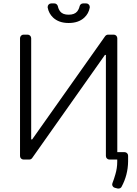

<svg xmlns="http://www.w3.org/2000/svg" viewBox="-20 -929 800 1118"><path d="M633.2 144.9Q633.2 142 634.6 137.8Q644.5 112.6 652 85.6Q662.6 50.1 662.6 13.1V0H617.2Q608.7 0 602.6 -6Q596.6 -12.1 596.6 -20.6V-609H590.9L166.9 -8.2Q160.5 0 150.2 0H117.2Q108.7 0 102.6 -5.9Q96.6 -11.7 96.6 -20.6V-706.3Q96.6 -714.8 102.6 -721.1Q108.7 -727.3 117.2 -727.3H140.6Q149.5 -727.3 155.5 -721.1Q161.6 -714.8 161.6 -706.3V-117.2H167.3L592.3 -718.4Q595.2 -722.3 599.8 -724.8Q604.4 -727.3 609.7 -727.3H642.4Q650.9 -727.3 657 -721.1Q663 -714.8 663 -706.3V-43H705.6Q714.1 -43 720 -36.9Q725.9 -30.9 725.9 -22.7V12.1Q724.8 90.2 688.2 158Q685.7 163.4 680.6 166.2Q675.4 169 669.4 169Q666.5 169 665.1 168.7L649.9 164.8Q642.4 163.4 637.8 157.5Q633.2 151.6 633.2 144.9ZM278.4 -909.1H296.5Q304 -909.1 309.7 -904.3Q315.3 -899.5 317.1 -892Q320.3 -875.7 330.6 -862.2Q345.5 -843.4 379.6 -843.4Q413.7 -843.4 429.3 -862.2Q439.6 -875.4 443.5 -892.4Q445 -899.5 450.6 -904.3Q456.3 -909.1 463.8 -909.1H482.2Q490.8 -909.1 496.8 -902.9Q502.8 -896.7 502.8 -888.1Q502.8 -885.7 502.5 -884.2Q496.1 -849.8 471.2 -826.7Q437.5 -795.1 379.6 -795.1Q322.8 -795.1 289.1 -826.7Q264.2 -850.5 257.8 -884.2Q257.5 -885.3 257.5 -887.8Q257.5 -896.7 263.5 -902.9Q269.5 -909.1 278.4 -909.1Z"/></svg>

Font: DeltaSans Light
Style: Regular
Weight: 300
Designer: Rasmus Andersson
Foundry: rsms
Version: Version 3.012